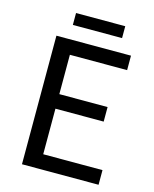

<svg xmlns="http://www.w3.org/2000/svg" viewBox="-118 -868 758 946"><g transform="rotate(15 261.5 -394.5)"><path d="M86.4 0V-655.8H466.8V-582H174.8V-381.3H420.9V-307.1H174.8V-74.7H477.1V0ZM150.9 -728V-788.6H401.9V-728Z"/></g></svg>

Font: Varta Medium
Style: Regular
Weight: 500
Designer: Joana Correia, Viktoriya Grabowska, Eben Sorkin
Foundry: Sorkin Type Co.
Version: Version 1.004